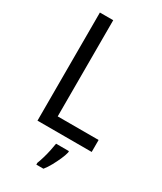

<svg xmlns="http://www.w3.org/2000/svg" viewBox="-230 -796 927 1098"><g transform="rotate(30 234.0 -246.5)"><path d="M88 0V-714H176V-79H446V0ZM331 70Q326 91 314 118Q302 145 287 172.5Q272 200 255 221H208V209Q215 192 223 165Q231 138 237 110Q243 82 246 61H331Z"/></g></svg>

Font: Noto Sans Ethiopic SemCond
Style: Regular
Weight: 400
Width: 4
Designer: Monotype Design Team
Foundry: Monotype Imaging Inc.
Version: Version 2.102; ttfautohint (v1.8.4.7-5d5b)